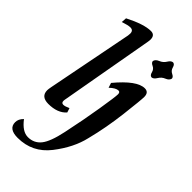

<svg xmlns="http://www.w3.org/2000/svg" viewBox="-318 -825 1184 1184"><g transform="rotate(45 274.0 -232.5)"><path d="M99.6 9.8Q35.6 9.3 35.6 -45.4Q35.6 -54.7 40 -77.6L149.4 -636.2Q150.9 -646 150.9 -654.3Q150.9 -682.1 124.5 -682.1Q105.5 -682.1 63.5 -668L65.9 -702.6Q169.9 -755.9 230 -755.9Q265.6 -755.9 265.6 -716.3Q265.6 -707.5 263.7 -697.8L153.3 -77.6L152.8 -69.8Q152.8 -51.8 169.4 -51.8Q184.1 -51.8 210.9 -64.5L220.2 -35.6Q180.2 9.8 99.6 9.8ZM114.3 291.5Q35.2 291.5 35.2 233.9Q35.2 205.6 60.1 181.6Q106.9 243.7 156.2 243.7Q208.5 243.7 240.7 203.9Q272.9 164.1 294.9 59.6Q323.7 -75.2 343 -194.3Q362.3 -313.5 362.3 -335.9Q362.3 -355 348.1 -355Q325.7 -355 292.5 -323.7L282.2 -355.5Q385.3 -479.5 453.1 -479.5Q488.3 -479.5 488.3 -439Q488.3 -412.6 472.2 -276.6Q456.1 -140.6 424.3 -16.1Q400.4 87.9 321.3 189.7Q242.2 291.5 114.3 291.5ZM435.1 -556.2Q419.4 -557.6 414.1 -579.8Q408.7 -602.1 388.9 -611.1Q369.1 -620.1 369.1 -633.8Q373.5 -651.9 397.2 -661.4Q420.9 -670.9 434.1 -692.6Q447.3 -714.4 462.9 -715.8Q478.5 -714.4 484.1 -692.6Q489.7 -670.9 509.3 -661.6Q528.8 -652.3 528.8 -639.2Q524.4 -620.6 501 -611.3Q477.5 -602.1 464.1 -579.8Q450.7 -557.6 435.1 -556.2Z"/></g></svg>

Font: Kelvinch
Style: Bold Italic
Weight: 700
Italic angle: -10°
Designer: Paul James Miller
Foundry: High-Logic / Made with FontCreator
Version: Version 3.30 September 23, 2016